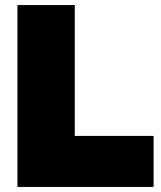

<svg xmlns="http://www.w3.org/2000/svg" viewBox="-20 -740 638 760"><path d="M49 -720H276V-202H588V0H49Z"/></svg>

Font: Aspekta 1000
Style: Regular
Weight: 1000
Designer: Ivo Dolenc
Version: Version 2.000